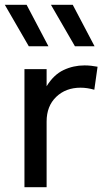

<svg xmlns="http://www.w3.org/2000/svg" viewBox="-22 -777 442 797"><path d="M79.5 0V-490H171.5V-419Q201 -467 241.8 -486.2Q282.5 -505.5 328.5 -505.5Q343 -505.5 356.5 -504Q370 -502.5 383 -500L369.5 -404.5Q355.5 -408.5 341 -410.8Q326.5 -413 312.5 -413Q251 -413 211.2 -374.8Q171.5 -336.5 171.5 -272.5V0ZM289 -585 189.5 -757H280L370.5 -585ZM97.5 -585 -2 -757H88.5L179 -585Z"/></svg>

Font: Geologica Cursive Light
Style: Regular
Weight: 300
Designer: Sindre Bremnes, Frode Helland
Foundry: Monokrom Skriftforlag AS
Version: Version 1.010;gftools[0.9.28]